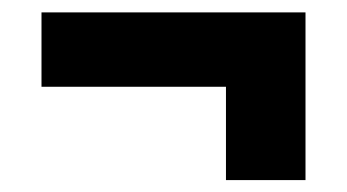

<svg xmlns="http://www.w3.org/2000/svg" viewBox="-20 -410 571 316"><path d="M48.3 -389.6H482.8V-113.6H351.9V-267.2H48.3Z"/></svg>

Font: Fira Sans Variable
Style: Regular
Weight: 400
Designer: Carrois Corporate & Edenspiekermann AG
Foundry: Carrois Corporate GbR & Edenspiekermann AG
Version: Version 4.202